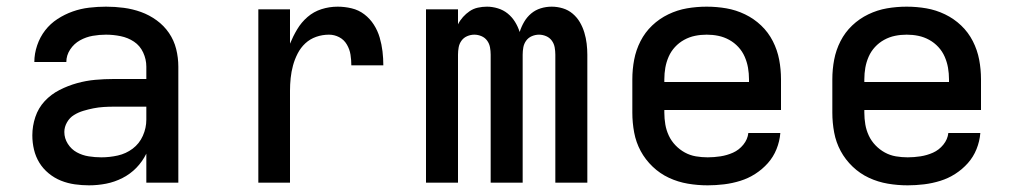

<svg xmlns="http://www.w3.org/2000/svg" viewBox="-20 -548 3040 576"><path d="M247 8Q226 8 204.5 5Q183 2 163 -6Q143 -14 126 -28Q109 -42 98 -60Q87 -78 82 -99Q77 -120 77 -142Q77 -170 86 -197Q95 -224 114 -244.5Q133 -265 158.5 -278Q184 -291 211 -298.5Q238 -306 265.5 -308.5Q293 -311 321 -311H419V-348Q419 -370 409.5 -390.5Q400 -411 382 -423Q364 -435 342 -439.5Q320 -444 298 -444Q278 -444 258 -440.5Q238 -437 220 -427Q202 -417 190.5 -399.5Q179 -382 179 -362H83Q83 -387 91.5 -412Q100 -437 115.5 -457Q131 -477 152.5 -491Q174 -505 198 -513.5Q222 -522 247.5 -525Q273 -528 298 -528Q325 -528 351.5 -524.5Q378 -521 403 -512Q428 -503 450 -487Q472 -471 487 -449Q502 -427 508.5 -401Q515 -375 515 -348V0H419V-87Q407 -63 389 -44.5Q371 -26 347.5 -14Q324 -2 298.5 3Q273 8 247 8ZM284 -76Q309 -76 333.5 -81.5Q358 -87 378 -102Q398 -117 408.5 -140.5Q419 -164 419 -189V-228H321Q306 -228 290.5 -227Q275 -226 260 -223Q245 -220 230 -215.5Q215 -211 202 -203Q189 -195 181 -181Q173 -167 173 -152Q173 -133 183.5 -116.5Q194 -100 210.5 -91Q227 -82 246 -79Q265 -76 284 -76Z M755 0V-520H850V-417Q859 -439 871.5 -460Q884 -481 902.5 -497Q921 -513 944.5 -520.5Q968 -528 993 -528Q1014 -528 1035 -523Q1056 -518 1073 -505Q1090 -492 1101.5 -474Q1113 -456 1119 -435.5Q1125 -415 1127.5 -394Q1130 -373 1130 -352H1034Q1034 -368 1031.5 -384Q1029 -400 1020.5 -414.5Q1012 -429 997.5 -436.5Q983 -444 967 -444Q947 -444 928.5 -437.5Q910 -431 896 -418Q882 -405 873 -387.5Q864 -370 859 -351.5Q854 -333 852 -314Q850 -295 850 -276V0Z M1258 0V-520H1354V-475Q1360 -487 1369 -497Q1378 -507 1389 -514.5Q1400 -522 1413.5 -525Q1427 -528 1441 -528Q1457 -528 1473.5 -523Q1490 -518 1503 -507.5Q1516 -497 1525 -482.5Q1534 -468 1539 -452Q1544 -468 1552.5 -482.5Q1561 -497 1573.5 -507.5Q1586 -518 1602 -523Q1618 -528 1635 -528Q1652 -528 1668.5 -523Q1685 -518 1698 -507Q1711 -496 1719.5 -481.5Q1728 -467 1733 -450.5Q1738 -434 1740 -417Q1742 -400 1742 -384V0H1646V-384Q1646 -395 1644 -406Q1642 -417 1635.5 -426Q1629 -435 1618.5 -439.5Q1608 -444 1597 -444Q1586 -444 1575.5 -439.5Q1565 -435 1558.5 -426Q1552 -417 1550 -406Q1548 -395 1548 -384V0H1452V-384Q1452 -395 1450 -406Q1448 -417 1441.5 -426Q1435 -435 1424.5 -439.5Q1414 -444 1403 -444Q1392 -444 1381.5 -439.5Q1371 -435 1364.5 -426Q1358 -417 1356 -406Q1354 -395 1354 -384V0Z M2103 8Q2073 8 2043.5 3Q2014 -2 1987 -14.5Q1960 -27 1938 -48Q1916 -69 1902 -95Q1888 -121 1882.5 -150.5Q1877 -180 1877 -210V-310Q1877 -340 1882.5 -369Q1888 -398 1901.5 -424.5Q1915 -451 1936.5 -471.5Q1958 -492 1985 -505Q2012 -518 2041 -523Q2070 -528 2100 -528Q2130 -528 2159 -523Q2188 -518 2215 -505Q2242 -492 2263.5 -471.5Q2285 -451 2298.5 -424.5Q2312 -398 2317.5 -369Q2323 -340 2323 -310V-218H1973V-210Q1973 -192 1976 -174.5Q1979 -157 1986.5 -141Q1994 -125 2006.5 -112Q2019 -99 2034.5 -90.5Q2050 -82 2067.5 -79Q2085 -76 2103 -76Q2122 -76 2141.5 -79Q2161 -82 2179 -90Q2197 -98 2210 -114Q2223 -130 2225 -149H2321Q2319 -124 2309.5 -100.5Q2300 -77 2283.5 -58.5Q2267 -40 2246 -26.5Q2225 -13 2201 -5.5Q2177 2 2152 5Q2127 8 2103 8ZM1973 -302H2227V-310Q2227 -328 2224 -345Q2221 -362 2214 -378Q2207 -394 2195 -407Q2183 -420 2167.5 -428.5Q2152 -437 2135 -440.5Q2118 -444 2100 -444Q2082 -444 2065 -440.5Q2048 -437 2032.5 -428.5Q2017 -420 2005 -407Q1993 -394 1986 -378Q1979 -362 1976 -345Q1973 -328 1973 -310Z M2703 8Q2673 8 2643.5 3Q2614 -2 2587 -14.5Q2560 -27 2538 -48Q2516 -69 2502 -95Q2488 -121 2482.5 -150.5Q2477 -180 2477 -210V-310Q2477 -340 2482.5 -369Q2488 -398 2501.5 -424.5Q2515 -451 2536.5 -471.5Q2558 -492 2585 -505Q2612 -518 2641 -523Q2670 -528 2700 -528Q2730 -528 2759 -523Q2788 -518 2815 -505Q2842 -492 2863.5 -471.5Q2885 -451 2898.5 -424.5Q2912 -398 2917.5 -369Q2923 -340 2923 -310V-218H2573V-210Q2573 -192 2576 -174.5Q2579 -157 2586.5 -141Q2594 -125 2606.5 -112Q2619 -99 2634.5 -90.5Q2650 -82 2667.5 -79Q2685 -76 2703 -76Q2722 -76 2741.5 -79Q2761 -82 2779 -90Q2797 -98 2810 -114Q2823 -130 2825 -149H2921Q2919 -124 2909.5 -100.5Q2900 -77 2883.5 -58.5Q2867 -40 2846 -26.5Q2825 -13 2801 -5.5Q2777 2 2752 5Q2727 8 2703 8ZM2573 -302H2827V-310Q2827 -328 2824 -345Q2821 -362 2814 -378Q2807 -394 2795 -407Q2783 -420 2767.5 -428.5Q2752 -437 2735 -440.5Q2718 -444 2700 -444Q2682 -444 2665 -440.5Q2648 -437 2632.5 -428.5Q2617 -420 2605 -407Q2593 -394 2586 -378Q2579 -362 2576 -345Q2573 -328 2573 -310Z"/></svg>

Font: Iosevka Fixed Medium Extended
Style: Regular
Weight: 500
Width: 7
Monospace: yes
Designer: Belleve Invis
Foundry: Belleve Invis
Version: Version 24.1.1; ttfautohint (v1.8.4)